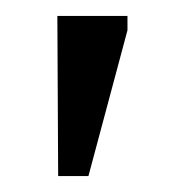

<svg xmlns="http://www.w3.org/2000/svg" viewBox="-20 -726 227 241"><path d="M53 -505H91L140 -688V-706H52Z"/></svg>

Font: mjx-stx-n
Style: Regular
Weight: 500
Version: 1.0.0